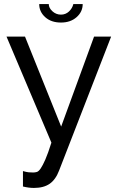

<svg xmlns="http://www.w3.org/2000/svg" viewBox="-20 -702 585 945"><path d="M280 -591Q232 -591 202.5 -617.5Q173 -644 173 -682H220Q220 -663 238 -646.5Q256 -630 280 -630Q303 -630 319.5 -645.5Q336 -661 341 -682H387Q387 -644 357 -617.5Q327 -591 280 -591ZM93 140Q110 145 121 146Q132 147 143 147Q152 147 161 144.5Q170 142 180 127.5Q190 113 203 83.5Q216 54 233 0L12 -522H103L281 -79L443 -522H527L271 137Q254 182 224.5 202.5Q195 223 147 223Q122 223 93 216Z"/></svg>

Font: PTCRaleway Medium
Style: Regular
Weight: 500
Designer: Matt McInerney, Pablo Impallari, Rodrigo Fuenzalida
Foundry: Matt McInerney, Pablo Impallari, Rodrigo Fuenzalida
Version: Version 3.000g; ttfautohint (v1.5) -l 8 -r 28 -G 28 -x 14 -D